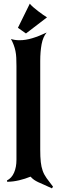

<svg xmlns="http://www.w3.org/2000/svg" viewBox="-20 -966 311 1050"><path d="M143 -946Q149 -938 161.5 -927Q174 -916 188.5 -905Q203 -894 216.5 -884.5Q230 -875 237 -871L122 -783L78 -814ZM18 21Q44 8 57 -22Q70 -52 70 -92V-605Q70 -630 69 -650Q68 -670 64.5 -687Q61 -704 55 -720Q49 -736 40 -753Q60 -746 87 -746Q120 -746 156.5 -757Q193 -768 235 -788Q215 -764 207.5 -724Q200 -684 200 -632V-148Q200 -107 203 -80Q206 -53 213.5 -32Q221 -11 235 8.5Q249 28 270 55L264 64Q237 51 219 43.5Q201 36 188.5 30Q176 24 166.5 17.5Q157 11 147 0Q118 12 84.5 20Q51 28 19 28Z"/></svg>

Font: New Rocker
Style: Regular
Weight: 400
Designer: Pablo Impallari, Brenda Gallo, Rodrigo Fuenzalida
Foundry: Pablo Impallari, Brenda Gallo, Rodrigo Fuenzalida
Version: Version 1.000; ttfautohint (v0.93) -l 8 -r 50 -G 200 -x 14 -